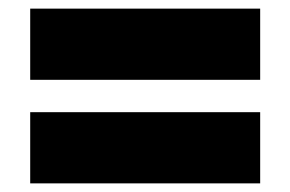

<svg xmlns="http://www.w3.org/2000/svg" viewBox="-20 -475 673 445"><path d="M50 -50H583V-215H50ZM50 -290H583V-455H50Z"/></svg>

Font: Jost Black
Style: Regular
Weight: 900
Version: Version 3.710